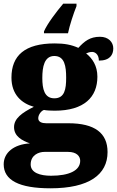

<svg xmlns="http://www.w3.org/2000/svg" viewBox="-34 -786 633 1039"><path d="M204 -616V-606H334C342 -647 365 -716 380 -753V-766H308C271 -722 222 -658 204 -616ZM239 233C448 233 548 159 548 37C548 -66 479 -119 336 -119H216C193 -119 173 -126 173 -146C173 -166 190 -187 204 -191C215 -188 248 -187 262 -187C422 -187 493 -261 493 -371C493 -430 466 -470 432 -497C440 -500 450 -505 465 -505C478 -505 501 -494 501 -458C560 -458 579 -489 579 -524C579 -558 553 -587 507 -587C453 -587 423 -563 390 -527C352 -544 315 -551 262 -551C100 -551 28 -485 28 -366C28 -275 82 -227 149 -208C85 -176 42 -145 42 -98C42 -48 86 -25 128 -10C41 -5 -14 40 -14 103C-14 189 69 233 239 233ZM260 -254C206 -254 195 -305 195 -364C195 -425 206 -483 260 -483C316 -483 324 -427 324 -365C324 -304 316 -254 260 -254ZM242 165C183 165 132 149 132 104C132 52 177 36 206 36H335C380 36 400 59 400 84C400 137 340 165 242 165Z"/></svg>

Font: Noto Serif Gurmukhi Black
Style: Regular
Weight: 900
Designer: Vaibhav Singh and the Monotype Design Team
Foundry: Monotype Imaging Inc.
Version: Version 2.004